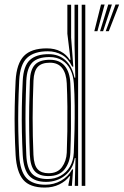

<svg xmlns="http://www.w3.org/2000/svg" viewBox="-20 -821 546 848"><path d="M356.7 0H340.9V-800H356.7ZM325 0H310.2L313.6 -122.9L310.3 -123Q302.3 -73.8 266.9 -45.7Q231.5 -17.7 183.6 -17.7Q133.9 -17.7 109.1 -44.4Q84.3 -71.1 80.4 -136.4Q77.8 -185.6 76.7 -238.3Q75.6 -291 76.5 -347.5Q77.4 -404 80.4 -464.7Q83.7 -529.8 111.8 -555.8Q139.8 -581.8 194.6 -581.8Q240.6 -581.8 270 -554.2Q299.4 -526.6 308.8 -478.1H312.6L309.2 -626.4V-800H325ZM189.9 -30.3Q222 -30.3 247.5 -44.5Q273.1 -58.7 288.6 -84.7Q304.2 -110.7 305.9 -146.3Q307.9 -191.8 309.1 -245.8Q310.3 -299.8 309.8 -353.8Q309.3 -407.8 306.2 -452.7Q303.8 -487.7 290.7 -513.8Q277.5 -539.9 254.5 -554.4Q231.5 -569 198.8 -569Q146.9 -569 122.8 -544.9Q98.8 -520.7 96.2 -464.2Q93.7 -402.9 92.9 -349.4Q92.1 -295.8 93 -244Q93.8 -192.1 96.2 -135.8Q98.7 -79.3 120.6 -54.8Q142.5 -30.3 189.9 -30.3ZM194 -43.3Q152.4 -43.3 133.2 -65.1Q114 -86.8 111.8 -137Q109.6 -192.5 108.9 -244.8Q108.2 -297.1 109 -351.2Q109.9 -405.2 112 -465.5Q113.9 -513.7 134.5 -535.3Q155.1 -557 200.3 -557Q243.7 -557 266.1 -529.6Q288.6 -502.2 290.7 -452.8Q292.5 -414 293.2 -362.5Q293.9 -310.9 293.4 -254.9Q292.9 -198.8 290.7 -146.3Q288.9 -104.1 265.7 -73.7Q242.5 -43.3 194 -43.3ZM194.4 -55.9Q234.2 -55.9 253.7 -82.8Q273.1 -109.6 274.9 -146.7Q276.6 -187.9 277.4 -240.9Q278.1 -293.9 277.6 -349.3Q277.1 -404.7 274.9 -452.6Q273 -496.6 254.6 -520.3Q236.1 -544.1 200.5 -544.1Q163.9 -544.1 146.8 -525.7Q129.8 -507.4 127.9 -465.5Q124.4 -378.7 124.2 -300.1Q124.1 -221.5 127.7 -136.9Q129.7 -91.4 146.2 -73.7Q162.6 -55.9 194.4 -55.9ZM177.6 7.4Q111.7 7.4 82.5 -27Q53.4 -61.4 49 -135.9Q46 -190.5 45 -242.9Q43.9 -295.4 45 -349.9Q46 -404.4 49 -464.9Q53.3 -540.4 85.7 -573.9Q118.1 -607.4 186.7 -607.4Q221.7 -607.4 248 -593.7Q274.2 -579.9 287.7 -556.9H291.5L277.5 -672.2V-800H294.1V-654.9L303.7 -526.9L298.8 -526.9Q281.5 -563.1 253.3 -578.8Q225.1 -594.5 191.2 -594.5Q130.8 -594.5 99.7 -565.6Q68.5 -536.7 64.8 -465.5Q61.8 -403 60.8 -348.3Q59.8 -293.5 60.9 -241.6Q62 -189.6 64.8 -135.1Q69 -64.1 96.8 -34.6Q124.6 -5.2 180.9 -5.2Q217.7 -5.2 249.3 -22.9Q281 -40.5 298.8 -72.9H302.8L297.5 0H282.1L282.3 -6L289.8 -42.4H286.4Q270.1 -20.2 241.7 -6.4Q213.3 7.4 177.6 7.4ZM410.3 -683.2H396.6L426.1 -800.9H442.1ZM460.5 -683.2H447L490.2 -800.9H506.2ZM435.4 -683.2H421.9L458.1 -800.9H474.2Z"/></svg>

Font: Big Shoulders Inline Text Thin
Style: Regular
Weight: 100
Designer: Patric King
Foundry: XO Type Co
Version: Version 2.002